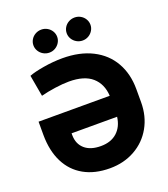

<svg xmlns="http://www.w3.org/2000/svg" viewBox="-165 -1039 1018 1165"><g transform="rotate(-20 344.5 -457.0)"><path d="M657.2 -386.7V-302.7Q657.2 -212.9 617.2 -141.6Q577.1 -70.3 505.6 -30.3Q434.1 9.8 343.8 9.8Q246.6 9.8 176.8 -29.3Q106.9 -68.4 69.8 -142.1Q32.7 -215.8 32.2 -318.4V-404.3H491.7Q487.3 -481.9 437 -526.1Q386.7 -570.3 288.1 -570.3Q248.5 -570.3 197.8 -563Q147 -555.7 105.5 -544.9L81.1 -682.6Q112.3 -695.3 175.8 -706.1Q239.3 -716.8 298.8 -716.8Q410.6 -716.8 491.5 -675.8Q572.3 -634.8 614.7 -560.3Q657.2 -485.8 657.2 -386.7ZM337.9 -135.7Q403.3 -135.7 442.9 -171.6Q482.4 -207.5 490.2 -269.5H196.3V-255.9Q197.3 -200.2 234.1 -168Q271 -135.7 337.9 -135.7ZM161.1 -849.6Q161.1 -869.6 171.4 -886.7Q181.6 -903.8 199.5 -913.8Q217.3 -923.8 238.3 -923.8Q258.8 -923.8 276.4 -913.8Q293.9 -903.8 304.2 -886.7Q314.5 -869.6 314.5 -849.6Q314.5 -830.1 304.2 -813Q293.9 -795.9 276.4 -785.6Q258.8 -775.4 238.3 -775.4Q217.3 -775.4 199.5 -785.6Q181.6 -795.9 171.4 -813Q161.1 -830.1 161.1 -849.6ZM376 -849.6Q376 -869.6 386.2 -886.7Q396.5 -903.8 414.3 -913.8Q432.1 -923.8 453.1 -923.8Q473.6 -923.8 491.2 -913.8Q508.8 -903.8 519 -886.7Q529.3 -869.6 529.3 -849.6Q529.3 -830.1 519 -813Q508.8 -795.9 491.2 -785.6Q473.6 -775.4 453.1 -775.4Q432.1 -775.4 414.3 -785.6Q396.5 -795.9 386.2 -813Q376 -830.1 376 -849.6Z"/></g></svg>

Font: Pretendard GOV ExtraBold
Style: Regular
Weight: 800
Designer: Base glyphs from Inter by Rasmus Andersson; Hangeul glyphs from Noto Sans CJK(Source Han Sans) by Jang Soo-young and Kan
Foundry: Kil Hyung-jin
Version: Version 1.309